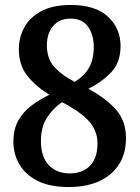

<svg xmlns="http://www.w3.org/2000/svg" viewBox="-20 -744 563 774"><path d="M257 10Q181 10 131.5 -15Q82 -40 58 -81.5Q34 -123 34 -173Q34 -223 54 -258.5Q74 -294 107 -318.5Q140 -343 179 -362Q125 -395 90.5 -438Q56 -481 56 -546Q56 -593 78 -633.5Q100 -674 146.5 -699Q193 -724 266 -724Q364 -724 415 -677Q466 -630 466 -558Q466 -493 429 -453.5Q392 -414 336 -386Q409 -347 448.5 -301Q488 -255 488 -187Q488 -96 426.5 -43Q365 10 257 10ZM281 -414Q319 -437 338.5 -470.5Q358 -504 358 -555Q358 -602 335.5 -635.5Q313 -669 264 -669Q220 -669 194.5 -639.5Q169 -610 169 -562Q169 -507 199.5 -473.5Q230 -440 281 -414ZM261 -45Q313 -45 343 -76Q373 -107 373 -166Q373 -217 338.5 -255.5Q304 -294 230 -332Q193 -307 169 -269Q145 -231 145 -176Q145 -112 176.5 -78.5Q208 -45 261 -45Z"/></svg>

Font: Noto Serif Sinhala SemiCondensed SemiBold
Style: Regular
Weight: 600
Width: 4
Designer: Jelle Bosma - Monotype Design Team
Foundry: Monotype Imaging Inc.
Version: Version 2.007; ttfautohint (v1.8.4.7-5d5b)